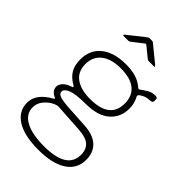

<svg xmlns="http://www.w3.org/2000/svg" viewBox="-267 -842 1117 1117"><g transform="rotate(45 291.0 -283.5)"><path d="M552 -517V-504Q552 -497 548.5 -493Q545 -489 535 -488Q516 -487 504 -484Q492 -481 480 -474Q467 -467 462.5 -461.5Q458 -456 460 -451Q462 -447 468 -434Q474 -421 477.5 -404.5Q481 -388 481 -369Q481 -298 430.5 -253.5Q380 -209 279 -209Q200 -209 165.5 -195Q131 -181 131 -160Q131 -142 156 -134Q181 -126 240 -123L360 -116Q438 -112 476 -77Q514 -42 514 19Q514 94 451.5 134.5Q389 175 275 175Q160 175 97.5 136Q35 97 35 27Q35 -47 127 -98Q138 -104 127 -109Q89 -126 89 -159Q89 -177 105 -194.5Q121 -212 156 -223Q161 -224 161 -228Q161 -232 155 -235Q114 -258 95 -290Q76 -322 76 -369Q76 -449 131.5 -493.5Q187 -538 286 -538Q334 -538 368.5 -527Q403 -516 429 -493Q436 -488 438 -488Q441 -488 447 -492Q470 -509 489.5 -519.5Q509 -530 533 -530Q544 -530 548 -527Q552 -524 552 -517ZM441 -371Q441 -434 400 -467Q359 -500 280 -500Q202 -500 159 -466Q116 -432 116 -371Q116 -311 158.5 -279Q201 -247 280 -247Q441 -247 441 -371ZM183 -86Q166 -87 140.5 -72.5Q115 -58 96 -33Q77 -8 77 23Q77 78 131 107.5Q185 137 284 137Q377 137 424.5 108Q472 79 472 19Q472 -24 446 -47.5Q420 -71 359 -75ZM292 -698Q285 -704 283 -704Q280 -704 273 -698L211 -650Q207 -647 203.5 -645.5Q200 -644 196 -644H159Q154 -644 153 -647Q152 -650 157 -654L256 -733Q267 -742 276 -742H294Q300 -742 304.5 -738.5Q309 -735 310 -734L408 -654Q413 -649 413 -646.5Q413 -644 407 -644H366Q358 -644 351 -650Z"/></g></svg>

Font: Libre Franklin Thin
Style: Regular
Weight: 250
Designer: Pablo Impallari, Rodrigo Fuenzalida
Foundry: Impallari Type
Version: Version 1.002; ttfautohint (v1.5)